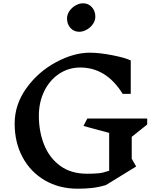

<svg xmlns="http://www.w3.org/2000/svg" viewBox="-20 -1126 956 1166"><path d="M780 -162 807 -115 623 -2Q579 11 538.5 15.5Q498 20 452 20Q339 20 252 -31Q165 -82 117 -171.5Q69 -261 69 -375Q69 -492 141 -591.5Q213 -691 320.5 -748.5Q428 -806 525 -806Q583 -806 660.5 -791Q738 -776 774 -759V-556H725Q626 -716 467 -716Q397 -716 339.5 -678Q282 -640 249 -573Q216 -506 216 -423Q216 -327 248 -247Q280 -167 345.5 -119Q411 -71 508 -71Q549 -71 577 -73.5Q605 -76 643 -89V-319L487 -361L510 -406H874V-370L780 -295ZM559 -1025Q559 -1001 544 -979.5Q529 -958 506 -945.5Q483 -933 461 -933Q429 -933 408 -956Q387 -979 387 -1014Q387 -1038 402 -1059.5Q417 -1081 440 -1093.5Q463 -1106 484 -1106Q517 -1106 538 -1082.5Q559 -1059 559 -1025Z"/></svg>

Font: Inknut Antiqua Medium
Style: Regular
Weight: 500
Designer: Claus Eggers Sørensen
Foundry: Claus Eggers Sørensen
Version: Version 1.003; ttfautohint (v1.8.2) -l 8 -r 50 -G 200 -x 14 